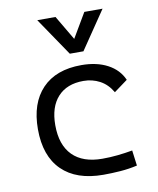

<svg xmlns="http://www.w3.org/2000/svg" viewBox="-87 -844 760 922"><g transform="rotate(-10 293.0 -383.0)"><path d="M342.8 9.8Q211.4 9.8 140.9 -59.6Q70.3 -128.9 70.3 -259.8Q70.3 -386.7 137.5 -457Q204.6 -527.3 329.1 -527.3Q403.3 -527.3 456.3 -499.3Q509.3 -471.2 531.7 -419.9L465.3 -371.1Q441.9 -411.6 405.3 -431.2Q368.7 -450.7 325.2 -450.7Q244.6 -450.7 200.2 -402.1Q155.8 -353.5 155.8 -264.6Q155.8 -168 206.1 -117.4Q256.3 -66.9 351.1 -66.9Q388.7 -66.9 425.8 -70.8Q462.9 -74.7 498.5 -81.1L508.3 -5.9Q468.3 3.4 425.8 6.6Q383.3 9.8 342.8 9.8ZM284.2 -590.8 158.2 -776.4H247.1L317.4 -657.2L387.7 -776.4H476.6L350.6 -590.8Z"/></g></svg>

Font: CaskaydiaMono NF SemiLight
Style: Regular
Weight: 350
Designer: Aaron Bell
Foundry: Saja Typeworks
Version: Version 2111.001; ttfautohint (v1.8.4);Nerd Fonts 3.1.1